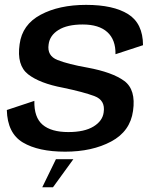

<svg xmlns="http://www.w3.org/2000/svg" viewBox="-20 -618 644 788"><path d="M247.5 4.5Q358 4.5 436.2 -37.2Q514.5 -79 526 -163Q538.5 -250 490 -285.8Q441.5 -321.5 339 -340.5Q259.5 -354.5 216 -371.8Q172.5 -389 179.5 -435.5Q184 -472.5 220 -495Q256 -517.5 319.5 -517.5Q386 -517.5 420.5 -486.2Q455 -455 454 -395.5L567 -432.5Q566.5 -522 505.8 -560Q445 -598 333.5 -598Q222.5 -598 146.8 -557.5Q71 -517 60.5 -436.5Q48 -350 95.5 -313Q143 -276 238.5 -258Q322.5 -240.5 367.8 -223.5Q413 -206.5 405.5 -157Q401 -121.5 363.8 -98.8Q326.5 -76 260.5 -76Q190.5 -76 155 -106Q119.5 -136 121 -204L8 -166.5Q10.5 -71 74 -33.2Q137.5 4.5 247.5 4.5ZM153.5 150.5H197.5L281 35.5H209.5Z"/></svg>

Font: Anybody Thin Medium
Style: Italic
Weight: 500
Italic angle: -10°
Version: Version 1.113;gftools[0.9.25]